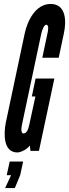

<svg xmlns="http://www.w3.org/2000/svg" viewBox="-20 -763 349 971"><path d="M277 -471 303 -594C316 -653 316 -743 236 -743C161 -743 119 -660 105 -594L9 -141C-1 -89 -5 8 68 8C86 8 118 -9 131 -27L134 0H177L255 -366H160L141 -275H159L128 -132C124 -114 117 -88 99 -88C87 -88 86 -109 91 -132L189 -594C193 -612 203 -638 214 -638C228 -638 224 -609 220 -594L194 -471ZM97 54H29L14 123H36L6 188H55L82 123Z"/></svg>

Font: League Gothic Condensed Italic
Style: Regular
Weight: 400
Width: 3
Designer: Tyler Finck
Foundry: The League of Moveable Type
Version: Version 1.001;PS 001.001;hotconv 1.0.56;makeotf.lib2.0.21325